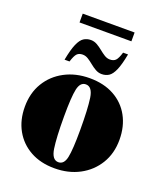

<svg xmlns="http://www.w3.org/2000/svg" viewBox="-156 -956 919 1075"><g transform="rotate(20 304.0 -419.0)"><path d="M296 15Q213 15 151.8 -19Q90.5 -53 56.8 -113.2Q23 -173.5 23 -253Q23 -334.5 60 -396Q97 -457.5 162.2 -492.2Q227.5 -527 311 -527Q395.5 -527 456.8 -493.2Q518 -459.5 551.2 -399Q584.5 -338.5 584.5 -259Q584.5 -177.5 546.8 -115.8Q509 -54 444 -19.5Q379 15 296 15ZM305 -24.5Q339 -24.5 349 -72Q359 -119.5 359 -235.5Q359 -361.5 349.8 -424.2Q340.5 -487 302 -487Q268.5 -487 258.2 -439.5Q248 -392 248 -276.5Q248 -150.5 257.5 -87.5Q267 -24.5 305 -24.5ZM466 -725Q454 -661.5 439.5 -628.2Q425 -595 406.8 -583Q388.5 -571 364 -571Q344.5 -571 327 -581Q309.5 -591 293.5 -604.2Q277.5 -617.5 261.5 -627.5Q245.5 -637.5 228.5 -637.5Q206.5 -637.5 194.8 -625.2Q183 -613 171.5 -576H142Q154 -639.5 168.5 -672.8Q183 -706 201.5 -718Q220 -730 244 -730Q263.5 -730 281 -720Q298.5 -710 314.5 -696.8Q330.5 -683.5 346.5 -673.5Q362.5 -663.5 379.5 -663.5Q401.5 -663.5 413.5 -675.8Q425.5 -688 436.5 -725ZM149.5 -800.5V-853H458.5V-800.5Z"/></g></svg>

Font: Newsreader Display ExtraBold
Style: Regular
Weight: 800
Designer: Hugues Gentile
Foundry: Production Type
Version: Version 1.001